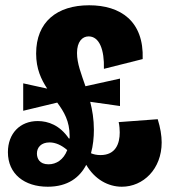

<svg xmlns="http://www.w3.org/2000/svg" viewBox="-20 -692 644 728"><path d="M161 16C237 16 282 -19 307 -67C339 -12 390 16 442 16C523 16 593 -51 593 -152C593 -178 588 -208 578 -240L430 -229C433 -216 434 -200 434 -190C434 -148 419 -104 361 -104C346 -104 334 -107 325 -111C333 -140 336 -171 336 -200C336 -240 330 -275 322 -306L435 -290V-394L304 -365C288 -412 272 -451 272 -491C272 -534 292 -554 316 -554C357 -554 376 -503 374 -431L521 -468C526 -612 437 -672 318 -672C196 -672 117 -609 117 -489C117 -431 136 -391 159 -356L68 -376V-272L197 -303C223 -268 244 -232 244 -177C244 -173 244 -170 244 -167H241C207 -217 163 -233 123 -233C56 -233 10 -186 10 -115C10 -32 73 16 161 16ZM120 -110C120 -133 136 -152 168 -152C190 -152 213 -142 235 -123C221 -86 193 -69 164 -69C129 -69 120 -92 120 -110Z"/></svg>

Font: Bricolage Grotesque 10pt Condensed ExtraBold
Style: Regular
Weight: 800
Width: 3
Designer: Mathieu Triay
Foundry: Atelier Triay
Version: Version 1.000;gftools[0.9.29]